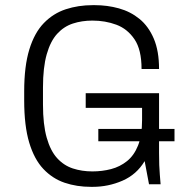

<svg xmlns="http://www.w3.org/2000/svg" viewBox="-20 -716 720 746"><path d="M334 10Q278 10 231 -6Q184 -22 148.5 -59.5Q113 -97 93.5 -162Q74 -227 74 -326V-361Q74 -459 94 -524Q114 -589 150.5 -626.5Q187 -664 235.5 -680Q284 -696 341 -696H348Q397 -696 442 -683.5Q487 -671 522 -642.5Q557 -614 577.5 -566Q598 -518 598 -448H530Q530 -523 502.5 -563.5Q475 -604 432 -620Q389 -636 339 -636Q298 -636 263 -624.5Q228 -613 202 -584.5Q176 -556 161.5 -505Q147 -454 147 -376V-310Q147 -232 161.5 -181Q176 -130 202 -101.5Q228 -73 263 -61.5Q298 -50 339 -50Q377 -50 411.5 -59Q446 -68 473.5 -90Q501 -112 516.5 -151Q532 -190 532 -249V-297H313V-354H598V-122Q598 -70 601 -37Q604 -4 604 0H559L542 -90Q511 -38 456 -14Q401 10 340 10ZM362 -167V-215H658V-167Z"/></svg>

Font: Chivo ExtraLight
Style: Regular
Weight: 250
Designer: Hector Gatti
Foundry: Omnibus-Type
Version: Version 2.002